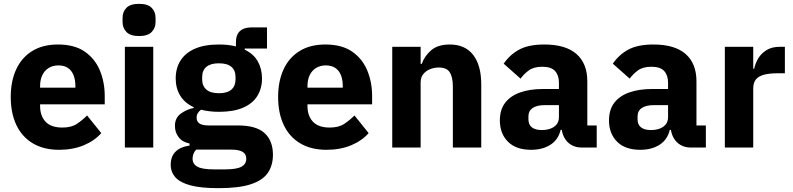

<svg xmlns="http://www.w3.org/2000/svg" viewBox="-20 -769 4134 1001"><path d="M288 12Q208 12 151.5 -21.5Q95 -55 65.5 -117Q36 -179 36 -263Q36 -346 64.5 -407.5Q93 -469 148 -503Q203 -537 282 -537Q369 -537 422.5 -499.5Q476 -462 501 -401Q526 -340 526 -269V-225H189V-217Q189 -165 217.5 -134.5Q246 -104 305 -104Q352 -104 380.5 -123Q409 -142 434 -167L508 -75Q473 -35 416.5 -11.5Q360 12 288 12ZM285 -428Q255 -428 233.5 -414.5Q212 -401 200.5 -377Q189 -353 189 -320V-312H373V-321Q373 -353 363.5 -377Q354 -401 334.5 -414.5Q315 -428 285 -428Z M705 -581Q660 -581 639.5 -602Q619 -623 619 -654V-676Q619 -708 639.5 -728.5Q660 -749 705 -749Q750 -749 770.5 -728.5Q791 -708 791 -676V-654Q791 -623 770.5 -602Q750 -581 705 -581ZM631 0V-525H779V0Z M1403 38Q1403 93 1376.5 132Q1350 171 1288 191.5Q1226 212 1119 212Q1028 212 973.5 197.5Q919 183 894.5 155.5Q870 128 870 90Q870 46 896 21Q922 -4 968 -10V-21Q931 -28 911.5 -53.5Q892 -79 892 -113Q892 -154 922.5 -176.5Q953 -199 990 -206V-210Q943 -232 919.5 -270.5Q896 -309 896 -360Q896 -413 921 -453Q946 -493 996 -515Q1046 -537 1121 -537Q1146 -537 1168.5 -534.5Q1191 -532 1210 -527V-547Q1210 -588 1231 -607Q1252 -626 1289 -626H1372V-516H1256V-510Q1302 -488 1324 -449Q1346 -410 1346 -360Q1346 -308 1321.5 -268.5Q1297 -229 1247 -207.5Q1197 -186 1121 -186Q1095 -186 1071.5 -189Q1048 -192 1028 -197Q1018 -190 1011.5 -179.5Q1005 -169 1005 -155Q1005 -136 1019.5 -125.5Q1034 -115 1068 -115H1220Q1316 -115 1359.5 -75Q1403 -35 1403 38ZM1264 58Q1264 35 1245.5 23Q1227 11 1183 11H1003Q993 21 988.5 33.5Q984 46 984 58Q984 86 1009 100Q1034 114 1094 114H1154Q1214 114 1239 100Q1264 86 1264 58ZM1121 -283Q1165 -283 1186.5 -302Q1208 -321 1208 -355V-367Q1208 -402 1186.5 -420.5Q1165 -439 1121 -439Q1078 -439 1056 -420.5Q1034 -402 1034 -367V-355Q1034 -321 1056 -302Q1078 -283 1121 -283Z M1682 12Q1602 12 1545.5 -21.5Q1489 -55 1459.5 -117Q1430 -179 1430 -263Q1430 -346 1458.5 -407.5Q1487 -469 1542 -503Q1597 -537 1676 -537Q1763 -537 1816.5 -499.5Q1870 -462 1895 -401Q1920 -340 1920 -269V-225H1583V-217Q1583 -165 1611.5 -134.5Q1640 -104 1699 -104Q1746 -104 1774.5 -123Q1803 -142 1828 -167L1902 -75Q1867 -35 1810.5 -11.5Q1754 12 1682 12ZM1679 -428Q1649 -428 1627.5 -414.5Q1606 -401 1594.5 -377Q1583 -353 1583 -320V-312H1767V-321Q1767 -353 1757.5 -377Q1748 -401 1728.5 -414.5Q1709 -428 1679 -428Z M2173 0H2025V-525H2173V-436H2179Q2193 -477 2228 -507Q2263 -537 2325 -537Q2405 -537 2447 -482.6Q2489 -428.2 2489 -329V0H2341V-317Q2341 -366.6 2325 -391.8Q2309 -417 2268 -417Q2244.2 -417 2222.6 -408.5Q2201 -400 2187 -382.9Q2173 -365.7 2173 -340Z M3091 0H3009Q2982 0 2958.5 -13.5Q2935 -27 2921 -53.5Q2907 -80 2907 -117V-130L2939 -92H2903Q2891 -41 2850 -14.5Q2809 12 2749 12Q2670 12 2628 -30.5Q2586 -73 2586 -141Q2586 -197 2613.5 -233Q2641 -269 2691.5 -287Q2742 -305 2811 -305H2894V-338Q2894 -376 2874 -398.5Q2854 -421 2807 -421Q2763 -421 2737 -402Q2711 -383 2694 -359L2606 -437Q2638 -484 2687 -510.5Q2736 -537 2818 -537Q2929 -537 2985.5 -487.5Q3042 -438 3042 -345V-115H3091ZM2894 -221H2822Q2779 -221 2757 -206Q2735 -191 2735 -162V-147Q2735 -119 2753 -105Q2771 -91 2804 -91Q2829 -91 2849 -98Q2869 -105 2881.5 -120Q2894 -135 2894 -159Z M3660 0H3578Q3551 0 3527.5 -13.5Q3504 -27 3490 -53.5Q3476 -80 3476 -117V-130L3508 -92H3472Q3460 -41 3419 -14.5Q3378 12 3318 12Q3239 12 3197 -30.5Q3155 -73 3155 -141Q3155 -197 3182.5 -233Q3210 -269 3260.5 -287Q3311 -305 3380 -305H3463V-338Q3463 -376 3443 -398.5Q3423 -421 3376 -421Q3332 -421 3306 -402Q3280 -383 3263 -359L3175 -437Q3207 -484 3256 -510.5Q3305 -537 3387 -537Q3498 -537 3554.5 -487.5Q3611 -438 3611 -345V-115H3660ZM3463 -221H3391Q3348 -221 3326 -206Q3304 -191 3304 -162V-147Q3304 -119 3322 -105Q3340 -91 3373 -91Q3398 -91 3418 -98Q3438 -105 3450.5 -120Q3463 -135 3463 -159Z M3907 0H3759V-525H3907V-411H3912Q3918 -440 3934 -466Q3950 -492 3977.5 -508.5Q4005 -525 4046 -525H4072V-387H4035Q3992 -387 3963.5 -379.5Q3935 -372 3921 -355Q3907 -338 3907 -307Z"/></svg>

Font: IBM Plex Sans
Style: Regular
Weight: 400
Designer: Mike Abbink, Paul van der Laan, Pieter van Rosmalen
Foundry: Bold Monday
Version: Version 3.201